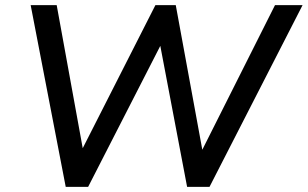

<svg xmlns="http://www.w3.org/2000/svg" viewBox="-20 -725 1194 745"><path d="M235 0 99 -705H200L301 -150L583 -705H662L765 -144L1047 -705H1154L793 0H706L602 -547L322 0Z"/></svg>

Font: Nunito Sans SemiBold
Style: Italic
Weight: 600
Italic angle: -9°
Designer: Vernon Adams
Foundry: Vernon Adams
Version: Version 3.006; ttfautohint (v1.8.3)